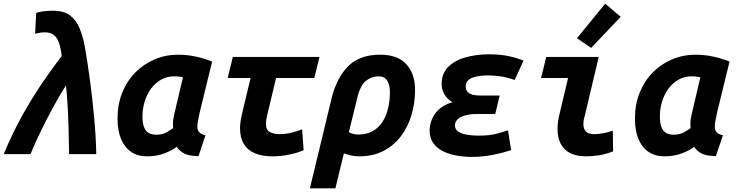

<svg xmlns="http://www.w3.org/2000/svg" viewBox="-46 -834 3986 1039"><path d="M-26 0Q21 -113 74 -208Q127 -303 181.5 -383.5Q236 -464 288 -531Q283 -574 273 -602.5Q263 -631 245 -645Q227 -659 197 -659Q181 -659 168 -656.5Q155 -654 144 -652L150 -764Q166 -770 189.5 -773Q213 -776 241 -776Q300 -776 333.5 -750Q367 -724 384.5 -681.5Q402 -639 412 -587Q427 -503 440.5 -402.5Q454 -302 463.5 -198.5Q473 -95 475 0H328Q327 -72 325 -140.5Q323 -209 319.5 -268.5Q316 -328 311 -372Q279 -322 244 -258Q209 -194 176.5 -127.5Q144 -61 119 0Z M749 12Q700 12 664.5 -11.5Q629 -35 609.5 -80.5Q590 -126 590 -193Q590 -269 615.5 -332.5Q641 -396 686.5 -442Q732 -488 791.5 -513Q851 -538 918 -538Q963 -538 1008 -529Q1053 -520 1102 -501L1034 -223Q1030 -202 1026 -183Q1022 -164 1022 -150Q1022 -129 1032.5 -118Q1043 -107 1066 -102L1028 11Q976 10 950.5 -3.5Q925 -17 910 -40Q888 -21 845 -4.5Q802 12 749 12ZM799 -105Q831 -105 853 -117Q875 -129 891 -141Q890 -153 890 -166Q890 -179 892 -191.5Q894 -204 897 -216L944 -416Q931 -419 920 -420Q909 -421 897 -421Q858 -421 826 -403Q794 -385 771.5 -354.5Q749 -324 737 -285Q725 -246 725 -204Q725 -165 734.5 -143.5Q744 -122 760.5 -113.5Q777 -105 799 -105Z M1429 12Q1370 12 1331 -5.5Q1292 -23 1272.5 -56.5Q1253 -90 1253 -139Q1253 -156 1255.5 -175Q1258 -194 1263 -215L1310 -412H1186L1214 -526H1683L1655 -412H1448L1399 -207Q1396 -194 1394.5 -183.5Q1393 -173 1393 -164Q1393 -130 1415 -119Q1437 -108 1466 -108Q1497 -108 1527.5 -115Q1558 -122 1589 -134L1597 -21Q1563 -6 1517 3Q1471 12 1429 12Z M1631 185 1748 -300Q1775 -411 1837 -474.5Q1899 -538 2011 -538Q2106 -538 2153 -486.5Q2200 -435 2200 -347Q2200 -277 2181 -212.5Q2162 -148 2124 -97.5Q2086 -47 2029.5 -17.5Q1973 12 1898 12Q1873 12 1851 6.5Q1829 1 1815 -4L1769 185ZM1892 -106Q1938 -106 1971 -124.5Q2004 -143 2024.5 -175.5Q2045 -208 2054.5 -249.5Q2064 -291 2064 -337Q2064 -375 2049 -398Q2034 -421 2002 -421Q1965 -421 1934 -396.5Q1903 -372 1886 -299L1842 -119Q1847 -115 1861.5 -110.5Q1876 -106 1892 -106Z M2509 15Q2464 15 2423 7.5Q2382 0 2349.5 -16.5Q2317 -33 2298 -60.5Q2279 -88 2279 -127Q2279 -177 2309 -219.5Q2339 -262 2402 -281Q2374 -298 2359 -323.5Q2344 -349 2344 -379Q2344 -437 2380 -472.5Q2416 -508 2474.5 -524Q2533 -540 2599 -540Q2662 -540 2708 -530Q2754 -520 2787 -506L2739 -401Q2702 -415 2664.5 -420.5Q2627 -426 2592 -426Q2564 -426 2536.5 -421Q2509 -416 2491.5 -403Q2474 -390 2474 -367Q2474 -350 2482.5 -339Q2491 -328 2508 -322.5Q2525 -317 2552 -317H2658L2634 -217H2535Q2496 -217 2469.5 -209Q2443 -201 2429.5 -187.5Q2416 -174 2416 -155Q2416 -134 2434 -122Q2452 -110 2480.5 -105Q2509 -100 2542 -100Q2604 -100 2642.5 -110.5Q2681 -121 2703 -129L2720 -22Q2673 -6 2618.5 4.5Q2564 15 2509 15Z M3126 12Q3074 12 3039.5 -5.5Q3005 -23 2988 -56.5Q2971 -90 2971 -136Q2971 -155 2974 -176.5Q2977 -198 2983 -222L3028 -412H2882L2910 -526H3194L3118 -205Q3114 -193 3112.5 -182.5Q3111 -172 3111 -164Q3111 -136 3125 -122Q3139 -108 3168 -108Q3187 -108 3213 -112Q3239 -116 3270 -127L3272 -15Q3231 1 3194.5 6.5Q3158 12 3126 12ZM3153 -575 3076 -627 3229 -814 3313 -743Z M3549 12Q3500 12 3464.5 -11.5Q3429 -35 3409.5 -80.5Q3390 -126 3390 -193Q3390 -269 3415.5 -332.5Q3441 -396 3486.5 -442Q3532 -488 3591.5 -513Q3651 -538 3718 -538Q3763 -538 3808 -529Q3853 -520 3902 -501L3834 -223Q3830 -202 3826 -183Q3822 -164 3822 -150Q3822 -129 3832.5 -118Q3843 -107 3866 -102L3828 11Q3776 10 3750.5 -3.5Q3725 -17 3710 -40Q3688 -21 3645 -4.5Q3602 12 3549 12ZM3599 -105Q3631 -105 3653 -117Q3675 -129 3691 -141Q3690 -153 3690 -166Q3690 -179 3692 -191.5Q3694 -204 3697 -216L3744 -416Q3731 -419 3720 -420Q3709 -421 3697 -421Q3658 -421 3626 -403Q3594 -385 3571.5 -354.5Q3549 -324 3537 -285Q3525 -246 3525 -204Q3525 -165 3534.5 -143.5Q3544 -122 3560.5 -113.5Q3577 -105 3599 -105Z"/></svg>

Font: Ubuntu Sans Mono
Style: Italic
Weight: 400
Italic angle: -13.5°
Monospace: yes
Designer: Dalton Maag Ltd
Foundry: Dalton Maag Ltd
Version: Version 1.006